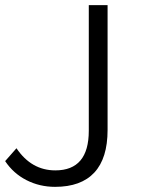

<svg xmlns="http://www.w3.org/2000/svg" viewBox="-25 -720 546 746"><path d="M-5 -94 39 -144Q97 -58 190 -58Q320 -58 320 -212V-636V-700H393V-215Q393 -105 341.5 -49.5Q290 6 189 6Q129 6 78 -20Q27 -46 -5 -94Z"/></svg>

Font: Idrija
Style: Regular
Weight: 400
Designer: Julieta Ulanovsky
Foundry: Julieta Ulanovsky
Version: Version 7.200